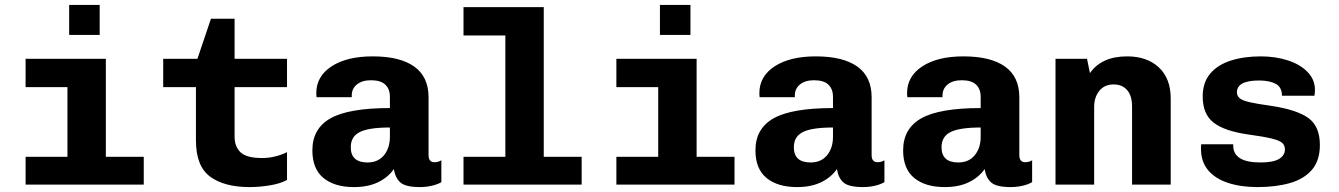

<svg xmlns="http://www.w3.org/2000/svg" viewBox="-20 -750 5440 780"><path d="M84 0V-113H254V-396H84V-511H410V-113H564V0ZM261 -608V-730H385V-608Z M994 10Q891 10 833.5 -32.5Q776 -75 776 -180V-396H643V-511H782L837 -674H933V-511H1146V-396H933V-195Q933 -154 957.5 -131Q982 -108 1045 -108Q1073 -108 1100 -115Q1127 -122 1146 -132V-19Q1119 -4 1076.5 3Q1034 10 994 10Z M1418 10Q1339 10 1294 -27Q1249 -64 1249 -139Q1249 -228 1323 -269.5Q1397 -311 1564 -311V-357Q1564 -388 1545.5 -406Q1527 -424 1487 -424Q1451 -424 1430 -407Q1409 -390 1409 -362V-355H1266Q1265 -368 1265 -367Q1265 -366 1265 -372Q1265 -440 1327 -480.5Q1389 -521 1494 -521Q1605 -521 1663 -479.5Q1721 -438 1721 -355V-120Q1721 -91 1745 -91Q1761 -91 1773 -99V-10Q1758 -1 1734.5 4.5Q1711 10 1686 10Q1629 10 1607.5 -8Q1586 -26 1580 -63Q1556 -29 1515.5 -9.5Q1475 10 1418 10ZM1473 -90Q1516 -90 1540 -119.5Q1564 -149 1564 -194V-232Q1478 -232 1441.5 -213.5Q1405 -195 1405 -152Q1405 -90 1473 -90Z M1863 0V-113H2033V-606H1863V-721H2189V-113H2343V0Z M2484 0V-113H2654V-396H2484V-511H2810V-113H2964V0ZM2661 -608V-730H2785V-608Z M3218 10Q3139 10 3094 -27Q3049 -64 3049 -139Q3049 -228 3123 -269.5Q3197 -311 3364 -311V-357Q3364 -388 3345.5 -406Q3327 -424 3287 -424Q3251 -424 3230 -407Q3209 -390 3209 -362V-355H3066Q3065 -368 3065 -367Q3065 -366 3065 -372Q3065 -440 3127 -480.5Q3189 -521 3294 -521Q3405 -521 3463 -479.5Q3521 -438 3521 -355V-120Q3521 -91 3545 -91Q3561 -91 3573 -99V-10Q3558 -1 3534.5 4.5Q3511 10 3486 10Q3429 10 3407.5 -8Q3386 -26 3380 -63Q3356 -29 3315.5 -9.5Q3275 10 3218 10ZM3273 -90Q3316 -90 3340 -119.5Q3364 -149 3364 -194V-232Q3278 -232 3241.5 -213.5Q3205 -195 3205 -152Q3205 -90 3273 -90Z M3818 10Q3739 10 3694 -27Q3649 -64 3649 -139Q3649 -228 3723 -269.5Q3797 -311 3964 -311V-357Q3964 -388 3945.5 -406Q3927 -424 3887 -424Q3851 -424 3830 -407Q3809 -390 3809 -362V-355H3666Q3665 -368 3665 -367Q3665 -366 3665 -372Q3665 -440 3727 -480.5Q3789 -521 3894 -521Q4005 -521 4063 -479.5Q4121 -438 4121 -355V-120Q4121 -91 4145 -91Q4161 -91 4173 -99V-10Q4158 -1 4134.5 4.5Q4111 10 4086 10Q4029 10 4007.5 -8Q3986 -26 3980 -63Q3956 -29 3915.5 -9.5Q3875 10 3818 10ZM3873 -90Q3916 -90 3940 -119.5Q3964 -149 3964 -194V-232Q3878 -232 3841.5 -213.5Q3805 -195 3805 -152Q3805 -90 3873 -90Z M4268 0V-511H4396L4408 -453Q4455 -521 4559 -521Q4640 -521 4688 -476Q4736 -431 4736 -350V0H4579V-317Q4579 -361 4559 -384Q4539 -407 4504 -407Q4467 -407 4446 -381Q4425 -355 4425 -315V0Z M5088 10Q5021 10 4969 -7Q4917 -24 4888 -58.5Q4859 -93 4859 -145Q4859 -149 4859 -153.5Q4859 -158 4860 -164H4990V-158Q4990 -125 5017 -107.5Q5044 -90 5101 -90Q5153 -90 5176.5 -104.5Q5200 -119 5200 -143Q5200 -159 5189.5 -169Q5179 -179 5147 -187Q5115 -195 5049 -204Q4953 -218 4909.5 -252.5Q4866 -287 4866 -358Q4866 -415 4896.5 -451Q4927 -487 4980.5 -504Q5034 -521 5102 -521Q5161 -521 5211 -505Q5261 -489 5291.5 -458Q5322 -427 5322 -384Q5322 -379 5321.5 -374Q5321 -369 5320 -361H5188Q5188 -396 5162.5 -409.5Q5137 -423 5095 -423Q5005 -423 5005 -375Q5005 -361 5015.5 -351.5Q5026 -342 5056 -335Q5086 -328 5144 -320Q5250 -304 5296 -270Q5342 -236 5342 -161Q5342 -98 5310 -60.5Q5278 -23 5221 -6.5Q5164 10 5088 10Z"/></svg>

Font: Chivo Mono
Style: Bold
Weight: 700
Monospace: yes
Designer: Hector Gatti
Foundry: Omnibus-Type
Version: Version 1.008; ttfautohint (v1.8.4.7-5d5b)